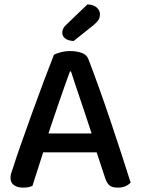

<svg xmlns="http://www.w3.org/2000/svg" viewBox="-20 -847 642 876"><path d="M421 -152H177L128 1Q119 5 109 7Q99 9 85 9Q60 9 44 -2Q28 -13 28 -35Q28 -46 31 -56.5Q34 -67 39 -80Q52 -122 75.5 -188.5Q99 -255 125.5 -329Q152 -403 179 -474.5Q206 -546 226 -597Q236 -603 257 -608.5Q278 -614 300 -614Q329 -614 352 -606Q375 -598 383 -578Q405 -521 431 -448.5Q457 -376 483 -299Q509 -222 533 -148Q557 -74 576 -14Q567 -4 552.5 2.5Q538 9 518 9Q491 9 479 -1.5Q467 -12 459 -37ZM299 -521Q289 -494 277 -460Q265 -426 252 -388.5Q239 -351 226 -312.5Q213 -274 201 -238H398Q385 -278 371.5 -318.5Q358 -359 345.5 -396Q333 -433 322 -465.5Q311 -498 304 -521ZM379 -827Q406 -826 421 -813Q436 -800 436 -782Q436 -766 429 -755.5Q422 -745 405 -731L316 -660Q291 -661 277.5 -671.5Q264 -682 264 -698Q264 -717 281 -733Z"/></svg>

Font: Baloo Tammudu 2 Medium
Style: Regular
Weight: 500
Designer: Maithili Shingre, Omkar Shende and Ek Type
Foundry: Ek Type
Version: Version 1.640;hotconv 1.0.111;makeotfexe 2.5.65597; ttfautoh